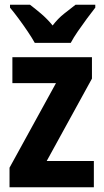

<svg xmlns="http://www.w3.org/2000/svg" viewBox="-20 -837 435 806"><path d="M374 -51H20V-133L215 -488H32V-597H366V-507L176 -161H374ZM126 -657Q115 -677 96.5 -704.5Q78 -732 58 -759Q38 -786 22 -805V-817H106Q126 -802 152 -780Q178 -758 201 -730Q223 -759 249 -779.5Q275 -800 297 -817H380V-805Q365 -786 345 -759Q325 -732 306.5 -705Q288 -678 277 -657Z"/></svg>

Font: Noto Sans Tamil UI Condensed
Style: Bold
Weight: 700
Width: 3
Designer: Jelle Bosma - Monotype Design Team
Foundry: Monotype Imaging Inc.
Version: Version 2.004; ttfautohint (v1.8.4.7-5d5b)